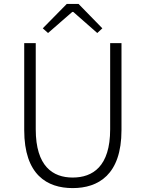

<svg xmlns="http://www.w3.org/2000/svg" viewBox="-20 -950 745 983"><path d="M352 13C483 13 602 -55 602 -284V-729H544V-288C544 -98 455 -41 352 -41C251 -41 163 -98 163 -288V-729H104V-284C104 -55 221 13 352 13ZM226 -781 350 -889H355L478 -781L504 -805L382 -930H322L199 -805Z"/></svg>

Font: Noto Sans SC Light
Style: Regular
Weight: 300
Designer: Ryoko NISHIZUKA 西塚涼子 (kana, bopomofo & ideographs); Paul D. Hunt (Latin, Greek & Cyrillic); Sandoll Communications 산돌커뮤니
Foundry: Adobe
Version: Version 2.004;hotconv 1.0.118;makeotfexe 2.5.65603